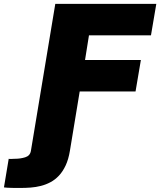

<svg xmlns="http://www.w3.org/2000/svg" viewBox="-118 -747 811 972"><path d="M-73.9 56.8Q-72.4 57.5 -70.7 57.5H-62.9Q-60 57.5 -57.4 57.5Q-54.7 57.5 -51.8 57.2Q-47.9 56.8 -45.5 56.8Q-43 56.8 -41.2 56.8Q-15.3 56.8 9.2 49.4Q34.1 41.9 38.4 17L161.9 -727.3H673.3L646.3 -568.2H332.4L312.5 -443.2H595.2L568.2 -284.1H285.5L235.8 17Q228.7 60 214.3 90.7Q199.9 121.4 180.4 142.2Q160.9 163 137.4 175.4Q114 187.9 88.6 194.2Q63.2 200.6 36.9 202.6Q10.7 204.5 -14.2 204.5Q-22 204.5 -32.8 204.5Q-43.7 204.5 -57.5 204.2Q-71 203.8 -81.1 203.3Q-91.3 202.8 -98 201.7Z"/></svg>

Font: Inter P Black
Style: Italic
Weight: 900
Italic angle: -9.40001°
Designer: Rasmus Andersson
Foundry: rsms
Version: Version 3.018;git-588b23468